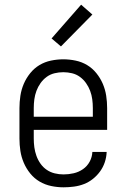

<svg xmlns="http://www.w3.org/2000/svg" viewBox="-20 -791 540 819"><path d="M251 8Q225 8 198.5 2.5Q172 -3 149 -16.5Q126 -30 109 -51Q92 -72 81.5 -96.5Q71 -121 67 -147Q63 -173 63 -200V-330Q63 -356 67 -382.5Q71 -409 81.5 -433.5Q92 -458 109 -479Q126 -500 148.5 -513.5Q171 -527 197.5 -532.5Q224 -538 250 -538Q276 -538 302.5 -532.5Q329 -527 351.5 -513.5Q374 -500 391 -479Q408 -458 418.5 -433.5Q429 -409 433 -382.5Q437 -356 437 -330V-237H124V-200Q124 -181 126.5 -162.5Q129 -144 135.5 -126Q142 -108 153 -92.5Q164 -77 179.5 -66.5Q195 -56 213.5 -51.5Q232 -47 251 -47Q273 -47 294.5 -52Q316 -57 334 -69.5Q352 -82 362.5 -101.5Q373 -121 374 -143H435Q434 -120 427 -99Q420 -78 407 -60Q394 -42 376.5 -28Q359 -14 338.5 -6Q318 2 295.5 5Q273 8 251 8ZM124 -293H376V-330Q376 -349 373.5 -367.5Q371 -386 364.5 -403.5Q358 -421 347 -436.5Q336 -452 321 -463Q306 -474 287.5 -478.5Q269 -483 250 -483Q231 -483 212.5 -478.5Q194 -474 179 -463Q164 -452 153 -436.5Q142 -421 135.5 -403.5Q129 -386 126.5 -367.5Q124 -349 124 -330ZM240 -593 200 -627 326 -771 374 -729Z"/></svg>

Font: Iosevka Slab Light
Style: Regular
Weight: 300
Monospace: yes
Designer: Belleve Invis
Foundry: Belleve Invis
Version: Version 11.1.0; ttfautohint (v1.8.3)